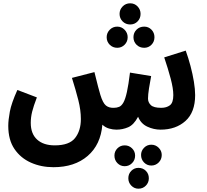

<svg xmlns="http://www.w3.org/2000/svg" viewBox="-20 -779 1250 1161"><path d="M303 232Q229 232 167 204.5Q105 177 67.5 122Q30 67 30 -18Q30 -53 39.5 -104Q49 -155 85 -235L203 -190Q183 -138 174.5 -104Q166 -70 166 -36Q166 30 204.5 65Q243 100 311 100Q399 100 434 55.5Q469 11 469 -59Q469 -113 453.5 -174Q438 -235 415 -308L551 -343Q565 -286 573.5 -253.5Q582 -221 587 -205Q602 -156 620.5 -141Q639 -126 668 -127Q686 -127 700.5 -133Q715 -139 726.5 -159.5Q738 -180 747.5 -223Q757 -266 766 -340L894 -319Q887 -284 881 -245Q875 -206 875 -183Q875 -160 892 -143.5Q909 -127 955 -127Q987 -127 1007.5 -142.5Q1028 -158 1028 -204Q1028 -244 1012 -304Q996 -364 973 -432L1103 -473Q1119 -429 1132 -380Q1145 -331 1152.5 -285Q1160 -239 1160 -204Q1160 -100 1101.5 -47.5Q1043 5 951 5Q910 5 871 -13Q832 -31 815 -73Q789 -24 755 -9.5Q721 5 684 5Q663 5 640 -1.5Q617 -8 599 -25Q589 96 510 164Q431 232 303 232ZM767 -631Q740 -631 721.5 -649.5Q703 -668 703 -695Q703 -721 721.5 -740Q740 -759 767 -759Q794 -759 812 -740Q830 -721 830 -695Q830 -668 812 -649.5Q794 -631 767 -631ZM689 -490Q662 -490 643.5 -508.5Q625 -527 625 -554Q625 -580 643.5 -599Q662 -618 689 -618Q715 -618 733.5 -599Q752 -580 752 -554Q752 -527 733.5 -508.5Q715 -490 689 -490ZM852 -490Q824 -490 805.5 -508.5Q787 -527 787 -554Q787 -581 805.5 -599.5Q824 -618 852 -618Q878 -618 896 -599.5Q914 -581 914 -554Q914 -527 896 -508.5Q878 -490 852 -490ZM895 222Q869 222 851 203.5Q833 185 833 158Q833 133 851 114.5Q869 96 895 96Q921 96 939.5 114.5Q958 133 958 158Q958 185 939.5 203.5Q921 222 895 222ZM734 226Q708 226 690 207.5Q672 189 672 162Q672 136 690 118Q708 100 734 100Q760 100 778.5 118Q797 136 797 162Q797 189 778.5 207.5Q760 226 734 226ZM817 362Q792 362 774 343.5Q756 325 756 299Q756 272 774 254Q792 236 817 236Q844 236 862 254Q880 272 880 299Q880 325 862 343.5Q844 362 817 362Z"/></svg>

Font: Noto Sans Arabic Cond
Style: Bold
Weight: 700
Width: 3
Designer: Monotype Design Team, Nadine Chahine, Nizar Qandah and Khaled Hosny
Foundry: Monotype Imaging Inc.
Version: Version 2.012; ttfautohint (v1.8.4.7-5d5b)